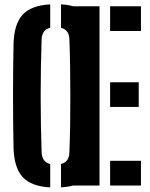

<svg xmlns="http://www.w3.org/2000/svg" viewBox="-20 -828 671 857"><path d="M204.1 8.5Q119 4 80.7 -38.1Q42.5 -80.1 40.4 -170.5Q39.2 -226.3 38.7 -284Q38.2 -341.7 38.2 -400.3Q38.2 -458.9 38.7 -516.6Q39.2 -574.3 40.4 -630.2Q42.5 -720.3 80.7 -762.1Q119 -804 204.1 -808.5V-704.1Q185.4 -699.5 176.1 -686.7Q166.8 -674 165.8 -652.7Q163.8 -595.7 162.7 -531.6Q161.5 -467.6 161.5 -401Q161.5 -334.4 162.7 -270.1Q163.9 -205.7 165.8 -147.9Q166.8 -126.4 176.1 -113.5Q185.4 -100.6 204.1 -95.9ZM252.2 8.5V-95.9Q270.8 -100.6 280 -113.5Q289.2 -126.4 289.7 -147.9Q292.1 -205.7 293.1 -270.1Q294 -334.4 293.9 -401Q293.9 -467.6 292.9 -531.6Q292 -595.7 289.7 -652.7Q289.2 -674 279.9 -686.6Q270.5 -699.3 252.2 -704.1V-808.5Q336.8 -803.7 373.9 -761.7Q411.1 -719.7 413.9 -630.2Q415.7 -573.6 416.6 -515.8Q417.4 -458 417.4 -399.7Q417.4 -341.4 416.6 -283.8Q415.7 -226.3 413.9 -170.5Q411.1 -80.7 373.9 -38.7Q336.8 3.4 252.2 8.5ZM299.4 0V-800H424.2V0ZM471.5 0V-110.3H609.2V0ZM471.5 -350.6V-460.9H599.2V-350.6ZM471.5 -689.7V-800H609.2V-689.7Z"/></svg>

Font: Big Shoulders Stencil Thin
Style: Regular
Weight: 100
Designer: Patric King
Foundry: XO Type Co
Version: Version 2.001